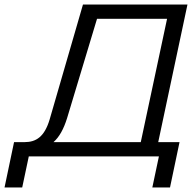

<svg xmlns="http://www.w3.org/2000/svg" viewBox="-22 -690 847 847"><path d="M344 -670 197 -163C174 -86 137 -63 86 -63H40L-2 137H76L105 0H679L650 137H728L770 -63H676L805 -670ZM214 -63C240 -86 259 -121 274 -169L406 -607H715L599 -63Z"/></svg>

Font: LT Wave Light
Style: Italic
Weight: 300
Designer: Daniel Lyons
Version: Version 2.5 (Glyphs App)